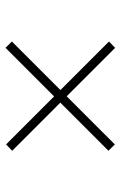

<svg xmlns="http://www.w3.org/2000/svg" viewBox="109 -712 436 694"><g transform="rotate(90 327.0 -365.0)"><path d="M502 -169 130 -541 153 -563 525 -191ZM153 -167 130 -190 502 -562 525 -539Z"/></g></svg>

Font: Savate ExtraLight
Style: Regular
Weight: 200
Designer: Max Esnée
Foundry: Plomb Type
Version: Version 2.000